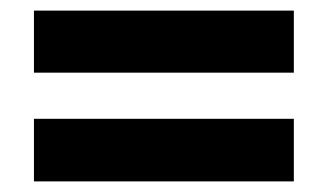

<svg xmlns="http://www.w3.org/2000/svg" viewBox="-20 -533 618 362"><path d="M44 -396H534V-513H44ZM44 -191H534V-309H44Z"/></svg>

Font: Noto Sans Ethiopic ExtraBold
Style: Regular
Weight: 800
Designer: Monotype Design Team
Foundry: Monotype Imaging Inc.
Version: Version 2.102